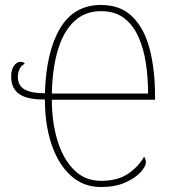

<svg xmlns="http://www.w3.org/2000/svg" viewBox="-20 -744 696 774"><path d="M387 10Q316 10 265.5 -36Q215 -82 188 -161.5Q161 -241 161 -343Q90 -342 57.5 -365Q25 -388 25 -435Q25 -463 36.5 -479Q48 -495 63 -495Q74 -495 80 -487Q64 -479 58 -464Q52 -449 52 -434Q52 -399 79 -383.5Q106 -368 161 -368Q166 -535 222 -629.5Q278 -724 387 -724Q467 -724 515 -675.5Q563 -627 584 -544Q605 -461 605 -357V-342H189Q189 -251 212 -176.5Q235 -102 279 -58.5Q323 -15 387 -15Q454 -15 495.5 -43Q537 -71 561 -112Q564 -108 566 -102.5Q568 -97 568 -89Q568 -73 546.5 -49.5Q525 -26 484.5 -8Q444 10 387 10ZM577 -367Q577 -431 568 -490Q559 -549 537.5 -596.5Q516 -644 479.5 -671.5Q443 -699 387 -699Q322 -699 278.5 -657.5Q235 -616 213 -541.5Q191 -467 189 -367Z"/></svg>

Font: Noto Serif Condensed Thin
Style: Regular
Weight: 100
Width: 3
Designer: Monotype Design Team
Foundry: Monotype Imaging Inc.
Version: Version 2.013; ttfautohint (v1.8.4.7-5d5b)